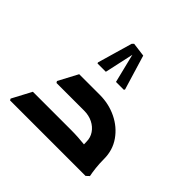

<svg xmlns="http://www.w3.org/2000/svg" viewBox="-153 -747 897 897"><g transform="rotate(45 295.5 -298.5)"><path d="M415 -117Q415 -143 400.5 -164.5Q386 -186 361 -198.5Q336 -211 304 -211H158V-222L170 -315H304Q364 -315 415.5 -290Q467 -265 498.5 -220Q530 -175 530 -117ZM26 0 22 -8 73 -104H225V0ZM73 0V-104H324Q349 -104 373.5 -102.5Q398 -101 414 -99Q430 -97 430 -97V0ZM122 -211 117 -219 168 -315H287V-211ZM426 0Q422 -27 418.5 -57Q415 -87 415 -117H530Q530 -87 533 -60Q536 -33 540 -14L525 0ZM249 -597 318 -588 370 -416 367 -411H315L277 -565L282 -566L248 -411H193L191 -416L241 -589Z"/></g></svg>

Font: Fustat
Style: Bold
Weight: 700
Designer: Mohamed Gaber, Khaled Hosny, Laura Garcia Mut
Foundry: Kief Type Foundry, Alif Type Foundry, Hard Type Foundry
Version: Version 1.007